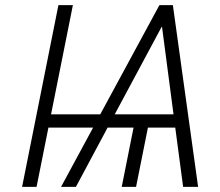

<svg xmlns="http://www.w3.org/2000/svg" viewBox="-20 -731 861 751"><path d="M179.7 -283.7H372.1L603.5 -710.9H656.2L754.9 0H696.3L665.5 -231.9H558.6L512.2 0H456.1L502.4 -231.9H400.9L276.9 0H218.8L344.2 -231.9H169.4L123 0H66.4L208.5 -710.9H265.1ZM428.7 -283.7H658.7L613.8 -625.5L612.3 -626Z"/></svg>

Font: Franko
Style: Light Italic
Weight: 300
Designer: Google
Version: Version 1.200310; 2013